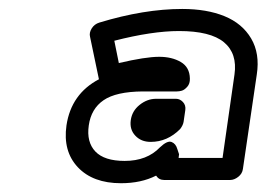

<svg xmlns="http://www.w3.org/2000/svg" viewBox="-20 -839 601 433"><path d="M129.9 -556.2Q140.6 -627.4 203.1 -660.2L183.1 -755.9Q180.7 -765.1 186.8 -774.9Q192.9 -784.7 204.1 -788.1Q305.2 -818.8 391.1 -818.8Q446.3 -818.8 486.3 -802.5Q526.4 -786.1 546.4 -752.2Q566.4 -718.3 559.1 -670.9L527.8 -458Q526.4 -447.3 517.3 -440.2Q508.3 -433.1 499 -433.1H350.1Q338.4 -433.1 332 -442.9Q298.3 -425.8 252.9 -425.8Q189.5 -425.8 155.5 -461.9Q121.6 -498 129.9 -556.2ZM261.2 -476.1Q311.5 -476.1 340.8 -506.8Q357.4 -522.5 366.9 -518.8Q376.5 -515.1 379.9 -502.9L383.8 -491.2L382.8 -482.9H481.9L508.8 -670.9Q515.6 -718.3 485.1 -743.7Q454.6 -769 383.8 -769Q323.2 -769 237.8 -747.1L248 -696.8Q308.1 -710.9 338.9 -710.9Q367.7 -710.9 387.7 -699.2Q407.7 -687.5 408.2 -662.1Q408.7 -650.4 402.3 -643.3Q396 -636.2 390.1 -634.5Q384.3 -632.8 378.9 -632.8H301.8Q241.7 -632.3 213.6 -613Q185.5 -593.8 180.2 -556.2Q174.8 -518.6 195.1 -497.3Q215.3 -476.1 261.2 -476.1ZM332 -616.2H377Q385.7 -616.2 392.6 -608.9Q399.4 -601.6 397.9 -590.8L394 -564Q392.6 -556.2 386.2 -547.9Q357.4 -519 319.8 -519Q298.3 -519 285.2 -533Q272 -546.9 274.9 -567.9Q277.8 -588.9 294.9 -602.5Q312 -616.2 332 -616.2Z"/></svg>

Font: Trueno Black Outline
Style: Italic
Weight: 900
Width: 6
Designer: Julieta Ulanovsky
Foundry: Julieta Ulanovsky
Version: Version 3.001b | FøM Fix